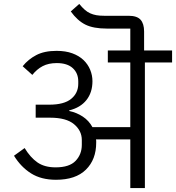

<svg xmlns="http://www.w3.org/2000/svg" viewBox="-20 -954 893 974"><path d="M264 -42Q189 -42 137.5 -74.5Q86 -107 51 -164L105 -203Q134 -155 170 -130Q206 -105 262 -105Q332 -105 363.5 -138Q395 -171 395 -219V-244Q395 -291 355.5 -324Q316 -357 234 -357H161V-423H230Q305 -423 341 -452.5Q377 -482 377 -529V-541Q377 -583 349 -608.5Q321 -634 268 -634Q226 -634 196.5 -618.5Q167 -603 144 -574L95 -618Q123 -653 164 -674.5Q205 -696 267 -696Q313 -696 347 -683.5Q381 -671 403.5 -649.5Q426 -628 437.5 -600Q449 -572 449 -542Q449 -485 418.5 -446.5Q388 -408 331 -394V-391Q369 -383 400 -362.5Q431 -342 449 -309H641V-637H527V-698H641V-809H522Q454 -809 413.5 -829Q373 -849 339 -896L382 -934Q397 -916 410 -904.5Q423 -893 437.5 -886.5Q452 -880 468.5 -877Q485 -874 508 -874H632Q675 -874 693 -854Q711 -834 711 -794V-698H853V-637H715V0H641V-247H467Q468 -243 468 -239Q468 -235 468 -230Q468 -145 416 -93.5Q364 -42 264 -42Z"/></svg>

Font: IBM Plex Sans Devanagari
Style: Regular
Weight: 400
Designer: Mike Abbink, Paul van der Laan, Pieter van Rosmalen, Erin McLaughlin
Foundry: Bold Monday
Version: Version 1.1